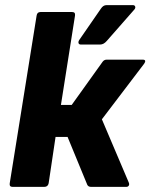

<svg xmlns="http://www.w3.org/2000/svg" viewBox="-20 -730 587 750"><path d="M537 -497Q546 -497 547 -492.5Q548 -488 543 -481L378 -264L483 -17Q486 -10 483 -5Q480 0 473 0H336Q325 0 321 -8L244 -195H197L170 -14Q167 0 153 0H29Q16 0 18 -14L123 -669Q125 -683 138 -683H262Q275 -683 273 -669L218 -320H260L381 -489Q387 -497 397 -497ZM296 -556Q289 -556 287 -561Q285 -566 289 -573L374 -696Q383 -710 396 -710H499Q506 -710 508 -704.5Q510 -699 505 -693L397 -570Q385 -556 371 -556Z"/></svg>

Font: Sofia Sans Semi Condensed Black
Style: Italic
Weight: 900
Italic angle: -9°
Version: Version 4.100